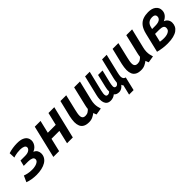

<svg xmlns="http://www.w3.org/2000/svg" viewBox="223 -1654 2915 2915"><g transform="rotate(-45 1680.0 -197.0)"><path d="M195 14Q145 14 95 5.5Q45 -3 7 -18L52 -117Q76 -107 115.5 -98.5Q155 -90 203 -90Q243 -90 276.5 -98.5Q310 -107 331.5 -124Q353 -141 353 -166Q353 -196 322.5 -209Q292 -222 248 -222H154L177 -314H275Q331 -314 361 -335Q391 -356 391 -383Q391 -410 361.5 -423Q332 -436 289 -436Q256 -436 228.5 -432Q201 -428 179.5 -423Q158 -418 143 -412L139 -509Q180 -523 230 -530.5Q280 -538 325 -538Q394 -538 435 -520Q476 -502 494 -472.5Q512 -443 512 -408Q512 -386 502 -359.5Q492 -333 469.5 -309Q447 -285 408 -269Q445 -255 461 -227Q477 -199 477 -167Q477 -124 456.5 -90Q436 -56 398.5 -33Q361 -10 309 2Q257 14 195 14Z M568 0 693 -524H817L768 -319H938L987 -524H1112L986 0H862L912 -215H743L692 0Z M1326 12Q1267 12 1231.5 -8Q1196 -28 1181 -64Q1166 -100 1166 -148Q1166 -175 1170.5 -203.5Q1175 -232 1181 -263L1244 -524H1368L1309 -275Q1302 -245 1296.5 -216.5Q1291 -188 1291 -164Q1291 -143 1297 -128Q1303 -113 1317 -104.5Q1331 -96 1354 -96Q1389 -96 1412 -110.5Q1435 -125 1453 -145Q1455 -162 1457 -177Q1459 -192 1464 -211L1538 -524H1663L1587 -208Q1582 -187 1579 -167Q1576 -147 1576 -126Q1576 -96 1581.5 -68Q1587 -40 1597 -10L1488 8Q1484 -1 1477 -17.5Q1470 -34 1468 -43Q1446 -25 1409.5 -6.5Q1373 12 1326 12Z M2050 144 2089 -17Q2084 -20 2079 -27.5Q2074 -35 2072 -46Q2060 -30 2044 -16.5Q2028 -3 2009.5 4.5Q1991 12 1971 12Q1918 12 1888 -23Q1870 -6 1843.5 3.5Q1817 13 1792 13Q1750 13 1726 -5Q1702 -23 1692 -53.5Q1682 -84 1683.5 -122Q1685 -160 1695 -200L1773 -524H1873L1794 -198Q1787 -170 1784 -143Q1781 -116 1788.5 -98.5Q1796 -81 1820 -81Q1836 -81 1847.5 -87.5Q1859 -94 1869 -103Q1868 -124 1870.5 -147.5Q1873 -171 1880 -197L1928 -400H2024L1975 -197Q1971 -177 1967 -156.5Q1963 -136 1963.5 -119Q1964 -102 1972.5 -91.5Q1981 -81 1999 -81Q2015 -81 2027.5 -92.5Q2040 -104 2047 -117Q2050 -147 2053 -165.5Q2056 -184 2060 -200L2138 -524H2237L2163 -214Q2159 -196 2155 -174.5Q2151 -153 2152.5 -132Q2154 -111 2165 -96Q2176 -81 2199 -76L2147 144Z M2446 12Q2387 12 2351.5 -8Q2316 -28 2301 -64Q2286 -100 2286 -148Q2286 -175 2290.5 -203.5Q2295 -232 2301 -263L2364 -524H2488L2429 -275Q2422 -245 2416.5 -216.5Q2411 -188 2411 -164Q2411 -143 2417 -128Q2423 -113 2437 -104.5Q2451 -96 2474 -96Q2509 -96 2532 -110.5Q2555 -125 2573 -145Q2575 -162 2577 -177Q2579 -192 2584 -211L2658 -524H2783L2707 -208Q2702 -187 2699 -167Q2696 -147 2696 -126Q2696 -96 2701.5 -68Q2707 -40 2717 -10L2608 8Q2604 -1 2597 -17.5Q2590 -34 2588 -43Q2566 -25 2529.5 -6.5Q2493 12 2446 12Z M3011 11Q2963 11 2913 4.5Q2863 -2 2810 -16L2884 -325Q2905 -412 2942 -457.5Q2979 -503 3029.5 -520.5Q3080 -538 3139 -538Q3221 -538 3266 -501.5Q3311 -465 3311 -408Q3311 -359 3283 -324Q3255 -289 3210 -271Q3247 -258 3267 -229Q3287 -200 3287 -164Q3287 -127 3272 -95.5Q3257 -64 3224.5 -40Q3192 -16 3139 -2.5Q3086 11 3011 11ZM3032 -86Q3065 -86 3096 -94Q3127 -102 3147 -120.5Q3167 -139 3167 -172Q3167 -203 3142 -216Q3117 -229 3067 -229H2981L2949 -93Q2965 -90 2988 -88Q3011 -86 3032 -86ZM3001 -313H3070Q3112 -313 3139.5 -322.5Q3167 -332 3180.5 -349.5Q3194 -367 3194 -390Q3194 -414 3177.5 -427.5Q3161 -441 3129 -441Q3095 -441 3070 -429.5Q3045 -418 3029 -394Q3013 -370 3006 -332Z"/></g></svg>

Font: Ubuntu Sans Mono SemiBold
Style: Italic
Weight: 600
Italic angle: -13.5°
Monospace: yes
Designer: Dalton Maag Ltd
Foundry: Dalton Maag Ltd
Version: Version 1.006